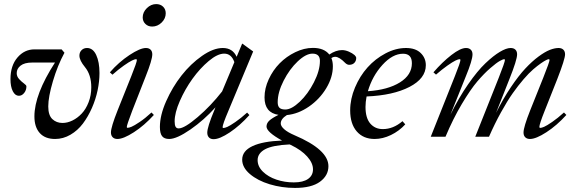

<svg xmlns="http://www.w3.org/2000/svg" viewBox="-20 -675 2849 948"><path d="M252 11.2Q202.6 11.2 176.3 -18.1Q149.9 -47.4 149.9 -100.1Q149.9 -209 251.5 -366.2H139.2Q101.1 -366.2 81.8 -351.1Q62.5 -335.9 62.5 -314Q62.5 -297.4 74.5 -284.4Q86.4 -271.5 98.4 -262.9Q110.4 -254.4 110.4 -248.5Q110.4 -230 99.4 -216.1Q88.4 -202.1 73.2 -202.1Q54.7 -202.1 43.2 -224.6Q31.7 -247.1 31.7 -284.2Q31.7 -351.1 66.2 -391.1Q100.6 -431.2 149.9 -431.2H284.2L298.3 -414.6Q264.2 -351.6 241.2 -273.9Q218.3 -196.3 218.3 -149.4Q218.3 -106 238.5 -86.9Q258.8 -67.9 288.6 -67.9Q313 -67.9 337.9 -80.1Q362.8 -92.3 383.5 -114.3Q404.3 -136.2 417.5 -170.4Q430.7 -204.6 430.7 -244.1Q430.7 -305.7 399.4 -343.8Q372.1 -377 372.1 -400.4Q372.1 -416.5 382.6 -427.2Q393.1 -438 409.7 -438Q439 -438 455.1 -403.3Q471.2 -368.7 471.2 -314Q471.2 -273.4 461.9 -229Q452.6 -184.6 433.8 -141.8Q415 -99.1 389.4 -64.9Q363.8 -30.8 327.9 -9.8Q292 11.2 252 11.2Z M731.4 -543.9Q710.9 -543.9 697.8 -556.9Q684.6 -569.8 684.6 -588.9Q684.6 -614.7 705.1 -634.8Q725.6 -654.8 751 -654.8Q772 -654.8 785.2 -642.1Q798.3 -629.4 798.3 -609.4Q798.3 -583.5 778.1 -563.7Q757.8 -543.9 731.4 -543.9ZM559.6 11.2Q544.9 11.2 536.4 2.7Q527.8 -5.9 527.8 -21Q527.8 -47.4 561 -130.9L628.4 -299.3Q655.8 -367.7 655.8 -378.9Q655.8 -382.8 651.4 -382.8Q645.5 -382.8 631.6 -376.2Q617.7 -369.6 591.3 -351.1Q564.9 -332.5 535.2 -306.2L522.5 -317.9Q566.4 -368.2 619.1 -403.1Q671.9 -438 700.2 -438Q715.3 -438 723.6 -429.7Q731.9 -421.4 731.9 -406.7Q731.9 -379.4 699.2 -297.4L632.8 -127.9Q606 -57.6 606 -47.9Q606 -43.9 609.9 -43.9Q616.7 -43.9 629.4 -49.1Q642.1 -54.2 669.4 -72.5Q696.8 -90.8 728 -119.6L739.7 -107.4Q692.4 -55.2 640.9 -22Q589.4 11.2 559.6 11.2Z M815.4 11.2Q791 11.2 780.3 -2.7Q769.5 -16.6 769.5 -48.3Q769.5 -105.5 800.3 -175Q831.1 -244.6 876.2 -302.2Q921.4 -359.9 977.3 -398.9Q1033.2 -438 1080.1 -438Q1128.9 -438 1148.4 -394.5L1175.8 -460L1230 -420.9L1107.4 -127Q1079.1 -60.5 1079.1 -46.9Q1079.1 -43 1083 -43Q1089.4 -43 1102.1 -48.3Q1114.7 -53.7 1141.8 -72.3Q1168.9 -90.8 1200.2 -119.1L1211.4 -106.9Q1164.6 -54.7 1114.5 -21.2Q1064.5 12.2 1034.7 12.2Q1020 12.2 1011.7 3.7Q1003.4 -4.9 1003.4 -20Q1003.4 -47.9 1038.1 -130.4L1043.9 -145Q987.8 -82.5 920.2 -35.6Q852.5 11.2 815.4 11.2ZM842.3 -76.2Q842.3 -57.6 846.9 -49.3Q851.6 -41 862.3 -41Q890.6 -41 956.1 -96.9Q1021.5 -152.8 1076.7 -223.6L1137.2 -368.2Q1122.6 -410.2 1086.9 -410.2Q1054.2 -410.2 1010.7 -373.8Q967.3 -337.4 930.4 -286.1Q893.6 -234.9 867.9 -176.3Q842.3 -117.7 842.3 -76.2Z M1436.5 252.9Q1371.6 252.9 1311.8 234.9Q1252 216.8 1213.9 184.3Q1175.8 151.9 1175.8 113.3Q1175.8 70.3 1226.8 46.4Q1277.8 22.5 1372.6 19Q1295.9 -23.4 1295.9 -50.3Q1295.9 -66.4 1309.3 -79.1Q1322.8 -91.8 1355 -107.9Q1286.1 -118.2 1286.1 -194.3Q1286.1 -238.8 1306.9 -283.7Q1327.6 -328.6 1360.8 -362.3Q1394 -396 1437.7 -417.2Q1481.4 -438.5 1524.9 -438.5Q1580.1 -438.5 1606 -405.8Q1638.2 -427.7 1668.9 -427.7Q1684.6 -427.7 1702.1 -420.2Q1719.7 -412.6 1731 -402.8Q1738.8 -395 1738.8 -388.7Q1738.8 -374 1729.5 -364.5Q1720.2 -355 1704.1 -355Q1694.8 -355 1685.5 -363.3Q1655.3 -394.5 1635.3 -394.5Q1625 -394.5 1616.2 -388.2Q1623.5 -370.6 1623.5 -347.7Q1623.5 -293.5 1590.8 -239.3Q1558.1 -185.1 1505.4 -148.7Q1452.6 -112.3 1396.5 -106.9Q1366.2 -87.9 1366.2 -65.4Q1366.2 -52.2 1383.1 -37.1Q1399.9 -22 1434.1 -7.3Q1601.6 64 1601.6 145.5Q1601.6 191.9 1559.8 222.4Q1518.1 252.9 1436.5 252.9ZM1388.7 -134.3Q1419.4 -134.3 1460 -172.6Q1500.5 -210.9 1530 -268.6Q1559.6 -326.2 1559.6 -374.5Q1559.6 -410.2 1522.9 -410.2Q1490.7 -410.2 1450.2 -372.1Q1409.7 -334 1380.4 -276.6Q1351.1 -219.2 1351.1 -169.9Q1351.1 -151.4 1359.9 -142.8Q1368.7 -134.3 1388.7 -134.3ZM1252 115.7Q1252 147 1278.1 172.6Q1304.2 198.2 1345 211.9Q1385.7 225.6 1430.7 225.6Q1476.6 225.6 1501 208.5Q1525.4 191.4 1525.4 161.1Q1525.4 129.9 1496.8 97.9Q1468.3 65.9 1416.5 41Q1414.1 40 1410.2 38.1Q1325.7 42 1288.8 62Q1252 82 1252 115.7Z M1829.6 11.2Q1773.9 11.2 1741.5 -26.1Q1709 -63.5 1709 -129.9Q1709 -186.5 1732.9 -243.2Q1756.8 -299.8 1794.9 -342.3Q1833 -384.8 1883.5 -411.4Q1934.1 -438 1984.4 -438Q2031.7 -438 2057.1 -413.3Q2082.5 -388.7 2082.5 -353Q2082.5 -287.6 2001.7 -245.8Q1920.9 -204.1 1790 -198.7Q1784.7 -170.9 1784.7 -147Q1784.7 -92.3 1808.3 -64.9Q1832 -37.6 1870.1 -37.6Q1921.9 -37.6 1967.3 -76.7L1981 -61Q1950.7 -27.8 1910.2 -8.3Q1869.6 11.2 1829.6 11.2ZM1970.2 -409.7Q1918.5 -409.7 1868.4 -354.7Q1818.4 -299.8 1796.4 -224.6Q1896 -231.4 1954.8 -268.3Q2013.7 -305.2 2013.7 -362.8Q2013.7 -409.7 1970.2 -409.7Z M2106.9 0 2226.1 -299.3Q2253.4 -367.7 2253.4 -378.9Q2253.4 -382.8 2249 -382.8Q2243.2 -382.8 2229.2 -376.2Q2215.3 -369.6 2189 -351.1Q2162.6 -332.5 2132.8 -306.6L2120.1 -317.9Q2164.1 -368.7 2208.7 -403.3Q2253.4 -438 2280.8 -438Q2295.9 -438 2304.4 -429.7Q2313 -421.4 2313 -406.7Q2313 -377.9 2279.8 -297.4L2204.1 -108.9Q2245.1 -192.4 2291.3 -258.8Q2337.4 -325.2 2376.7 -362.5Q2416 -399.9 2448 -418.9Q2480 -438 2501 -438Q2516.6 -438 2524.9 -429.7Q2533.2 -421.4 2533.2 -406.7Q2533.2 -379.4 2495.1 -284.2L2429.2 -117.7Q2464.4 -188 2502.7 -244.9Q2541 -301.8 2574 -336.9Q2606.9 -372.1 2638.9 -395.8Q2670.9 -419.4 2694.8 -428.7Q2718.8 -438 2737.8 -438Q2752.9 -438 2761.5 -429.7Q2770 -421.4 2770 -406.7Q2770 -383.3 2731.4 -284.2L2669.4 -127.9Q2643.1 -62 2643.1 -47.9Q2643.1 -43.5 2647.5 -43.5Q2653.8 -43.5 2666.5 -48.8Q2679.2 -54.2 2706.3 -72.8Q2733.4 -91.3 2764.6 -119.6L2776.4 -107.4Q2729 -55.2 2677.7 -22Q2626.5 11.2 2596.7 11.2Q2582 11.2 2573.5 2.9Q2564.9 -5.4 2564.9 -20.5Q2564.9 -47.4 2598.1 -130.9L2662.6 -292Q2693.4 -369.6 2693.4 -378.9Q2693.4 -382.8 2689 -382.8Q2686 -382.8 2676.8 -378.4Q2667.5 -374 2650.4 -362.1Q2633.3 -350.1 2612.5 -332.3Q2591.8 -314.5 2565.2 -283.7Q2538.6 -252.9 2511.7 -214.8Q2484.9 -176.8 2453.9 -120.8Q2422.9 -64.9 2394.5 0H2326.7L2442.9 -292Q2473.1 -368.7 2473.1 -378.9Q2473.1 -382.8 2468.8 -382.8Q2463.9 -382.8 2447.8 -374Q2431.6 -365.2 2400.9 -338.6Q2370.1 -312 2336.4 -272.5Q2302.7 -232.9 2260 -161.1Q2217.3 -89.4 2179.7 0Z"/></svg>

Font: Elstob 14pt
Style: Italic
Weight: 400
Italic angle: -20°
Designer: Peter S. Baker
Version: Version 1.015